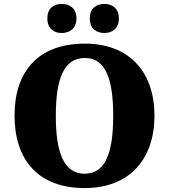

<svg xmlns="http://www.w3.org/2000/svg" viewBox="-20 -947 860 977"><path d="M512 -779C547 -779 585 -799 585 -853C585 -908 547 -927 512 -927C473 -927 437 -908 437 -853C437 -799 473 -779 512 -779ZM294 -779C331 -779 369 -799 369 -853C369 -908 331 -927 294 -927C257 -927 221 -908 221 -853C221 -799 257 -779 294 -779ZM411 10C639 10 766 -137 766 -358C766 -580 639 -725 412 -725C171 -725 54 -580 54 -359C54 -137 171 10 411 10ZM411 -63C304 -63 264 -172 264 -358C264 -544 304 -652 412 -652C518 -652 556 -544 556 -358C556 -172 518 -63 411 -63Z"/></svg>

Font: Noto Serif Malayalam Black
Style: Regular
Weight: 900
Designer: Indian type Foundry, Jelle Bosma, Monotype Design Team
Foundry: Monotype Imaging Inc.
Version: Version 2.104